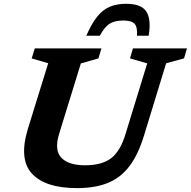

<svg xmlns="http://www.w3.org/2000/svg" viewBox="-20 -956 982 988"><path d="M284.5 -268Q258.5 -184 295.2 -144.8Q332 -105.5 417.5 -105.5Q504 -105.5 551.5 -141.5Q599 -177.5 626 -266.5L737.5 -630L649 -655.5L664 -707H942L927 -655.5L835 -630.5L721.5 -260Q692 -162.5 647.5 -102.8Q603 -43 537 -15.5Q471 12 376 12Q213.5 12 144.5 -62.5Q75.5 -137 124 -294.5L228 -630.5L143 -655.5L159 -707H502L486.5 -655.5L396 -629.5ZM613.5 -850.5Q570 -850.5 543.8 -833.8Q517.5 -817 493.5 -772H424Q451.5 -835 480.5 -870.8Q509.5 -906.5 545.5 -921.5Q581.5 -936.5 629.5 -936.5Q706.5 -936.5 732.8 -897Q759 -857.5 745 -772H685Q688 -817 672.2 -833.8Q656.5 -850.5 613.5 -850.5Z"/></svg>

Font: Newsreader 6pt SemiBold
Style: Italic
Weight: 600
Italic angle: -17°
Designer: Hugues Gentile
Foundry: Production Type
Version: Version 1.003; ttfautohint (v1.8.3)